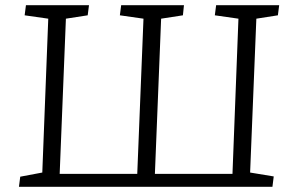

<svg xmlns="http://www.w3.org/2000/svg" viewBox="-20 -720 1119 740"><path d="M53 0 58 -39 143 -55 166 -648 75 -661 80 -700H323L318 -661L234 -648L210 -50H509L533 -648L442 -661L447 -700H689L685 -661L601 -648L577 -50H876L899 -648L808 -661L813 -700H1056L1051 -661L968 -648L944 -55L1035 -40L1030 0Z"/></svg>

Font: Literata 12pt Light
Style: Italic
Weight: 300
Italic angle: -2°
Designer: Latin by Veronika Burian and Jose Scaglione. Greek by Irene Vlachou. Cyrillic by Vera Evstafieva
Foundry: TypeTogether
Version: Version 3.002